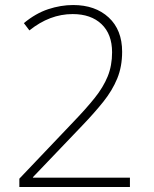

<svg xmlns="http://www.w3.org/2000/svg" viewBox="-20 -795 612 764"><path d="M57 -51V-84L273 -311Q323 -363 357 -405.5Q391 -448 408.5 -491Q426 -534 426 -587Q426 -659 384 -699Q342 -739 269 -739Q178 -739 97 -674L75 -703Q122 -742 172 -758.5Q222 -775 271 -775Q359 -775 412.5 -725.5Q466 -676 466 -589Q466 -530 446.5 -482.5Q427 -435 391 -390Q355 -345 306 -294L111 -90V-88H497V-51Z"/></svg>

Font: Noto Sans Tamil UI ExtraLight
Style: Regular
Weight: 200
Designer: Jelle Bosma - Monotype Design Team
Foundry: Monotype Imaging Inc.
Version: Version 2.004; ttfautohint (v1.8.4.7-5d5b)